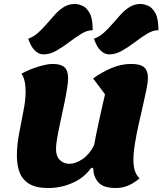

<svg xmlns="http://www.w3.org/2000/svg" viewBox="-20 -922 818 967"><path d="M223 25Q161 25 126.5 3.5Q92 -18 78.5 -54.5Q65 -91 65 -137Q65 -190 76 -248.5Q87 -307 98 -362.5Q109 -418 109 -460Q109 -522 88 -551Q129 -573 173.5 -586.5Q218 -600 245 -600Q286 -600 304.5 -583.5Q323 -567 323 -529Q323 -508 317 -471.5Q311 -435 302 -392Q293 -349 283.5 -305.5Q274 -262 268 -227Q262 -192 262 -172Q262 -135 281.5 -116Q301 -97 329 -97Q361 -97 396 -121Q431 -145 454 -191Q458 -213 464.5 -246Q471 -279 479.5 -316.5Q488 -354 495.5 -388.5Q503 -423 509 -447L449 -527Q492 -558 541 -579Q590 -600 641 -600Q686 -600 705.5 -583.5Q725 -567 725 -529Q725 -508 717.5 -471Q710 -434 699.5 -388.5Q689 -343 678 -294Q667 -245 659.5 -198.5Q652 -152 652 -115Q652 -85 659.5 -61.5Q667 -38 683 -24Q627 25 564 25Q500 25 475 -4Q450 -33 450 -73L440 -78Q407 -29 348 -2Q289 25 223 25ZM530 -648Q508 -648 488 -666Q468 -684 453 -727Q481 -737 503.5 -757.5Q526 -778 547 -802.5Q568 -827 589 -850Q610 -873 634 -887.5Q658 -902 688 -902Q704 -902 725 -893.5Q746 -885 762 -857Q778 -829 778 -770Q750 -770 720 -751.5Q690 -733 658.5 -709Q627 -685 594.5 -666.5Q562 -648 530 -648ZM199 -648Q177 -648 157 -666Q137 -684 122 -727Q150 -737 172.5 -757.5Q195 -778 216 -802.5Q237 -827 258 -850Q279 -873 303 -887.5Q327 -902 357 -902Q373 -902 394 -893.5Q415 -885 431 -857Q447 -829 447 -770Q419 -770 389 -751.5Q359 -733 327.5 -709Q296 -685 263.5 -666.5Q231 -648 199 -648Z"/></svg>

Font: Lemon
Style: Regular
Weight: 400
Designer: Eduardo Rodriguez Tunni
Foundry: Eduardo Rodriguez Tunni
Version: Version 1.003; ttfautohint (v1.8.4.7-5d5b);gftools[0.9.24]